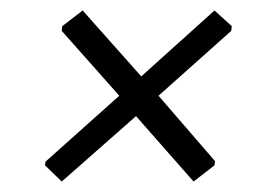

<svg xmlns="http://www.w3.org/2000/svg" viewBox="-20 -449 521 367"><path d="M390 -429 423 -399 422 -390 283 -266 391 -141 390 -133 350 -102 240 -227 98 -102 66 -133 67 -140 208 -266 98 -390 99 -399 138 -429 250 -303Z"/></svg>

Font: Alegreya Sans
Style: Italic
Weight: 400
Italic angle: -7°
Designer: Juan Pablo del Peral
Foundry: Huerta Tipografica
Version: Version 2.007